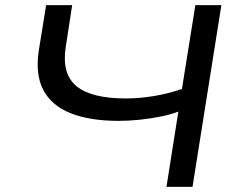

<svg xmlns="http://www.w3.org/2000/svg" viewBox="-20 -725 935 745"><path d="M626 0 672 -292Q644 -281 605 -273Q566 -265 523 -260.5Q480 -256 440 -256Q329 -256 254.5 -285.5Q180 -315 148 -376Q116 -437 131 -532L159 -705H260L235 -542Q219 -438 277 -390.5Q335 -343 468 -343Q522 -343 578.5 -352.5Q635 -362 686 -380L738 -705H839L727 0Z"/></svg>

Font: Nunito Sans 7pt Expanded
Style: Italic
Weight: 400
Width: 7
Italic angle: -9°
Designer: Vernon Adams
Foundry: Vernon Adams
Version: Version 3.101;gftools[0.9.27]